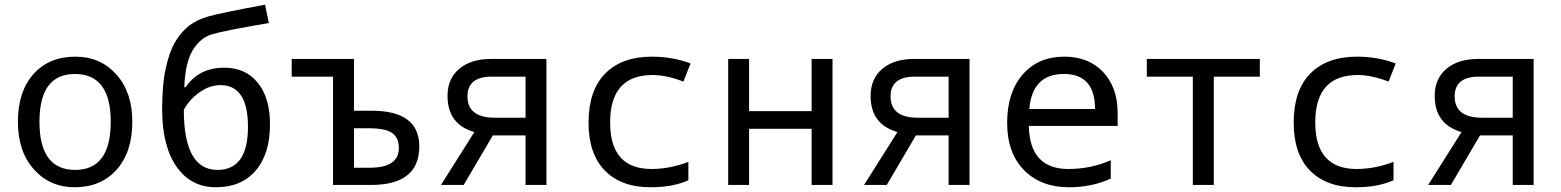

<svg xmlns="http://www.w3.org/2000/svg" viewBox="-20 -787 6641 817"><path d="M297.9 9.8Q192.4 9.8 124.3 -66.2Q56.2 -142.1 56.2 -269Q56.2 -397.5 122.3 -471.7Q188.5 -545.9 300.8 -545.9Q407.2 -545.9 475.1 -470.2Q543 -394.5 543 -269Q543 -139.6 476.1 -64.9Q409.2 9.8 297.9 9.8ZM299.8 -64Q451.2 -64 451.2 -269Q451.2 -472.2 298.8 -472.2Q147.9 -472.2 147.9 -269Q147.9 -64 299.8 -64Z M1107.9 -767.1 1124 -689Q930.2 -656.2 880.1 -640.4Q830.1 -624.5 799.1 -571.5Q768.1 -518.6 764.2 -416H770Q826.7 -499 934.1 -499Q1024.9 -499 1076.9 -434.8Q1128.9 -370.6 1128.9 -258.8Q1128.9 -131.8 1067.9 -61Q1006.8 9.8 898.9 9.8Q792 9.8 731 -78.1Q669.9 -166 669.9 -321.8Q669.9 -425.3 685.1 -495.6Q700.2 -565.9 725.6 -608.9Q751 -651.9 784.7 -677.7Q818.4 -703.6 867.7 -717.5Q917 -731.4 1107.9 -767.1ZM762.2 -319.8Q762.2 -64 905.3 -64Q1035.2 -64 1035.2 -247.1Q1035.2 -424.8 918 -424.8Q871.6 -424.8 828.4 -393.8Q785.2 -362.8 762.2 -319.8Z M1486.3 -315.9H1561Q1764.2 -315.9 1764.2 -164.1Q1764.2 0 1559.1 0H1397V-460.9H1221.2V-536.1H1486.3ZM1486.3 -241.2V-73.2H1553.2Q1677.2 -73.2 1677.2 -157.2Q1677.2 -201.2 1648.4 -221.2Q1619.6 -241.2 1551.3 -241.2Z M1953.1 0H1856.4L1998.5 -225.1Q1884.3 -257.8 1884.3 -378.9Q1884.3 -452.1 1934.1 -494.1Q1983.9 -536.1 2068.4 -536.1H2305.2V0H2216.3V-210.9H2077.1ZM2216.3 -286.1V-460.9H2072.3Q1969.2 -460.9 1969.2 -377Q1969.2 -286.1 2085.4 -286.1Z M2918.5 -517.1 2888.2 -439.9Q2814.9 -467.8 2757.3 -467.8Q2576.2 -467.8 2576.2 -266.1Q2576.2 -67.9 2752.4 -67.9Q2829.1 -67.9 2909.2 -98.1V-20Q2843.8 9.8 2748.5 9.8Q2623 9.8 2553.7 -61.3Q2484.4 -132.3 2484.4 -265.1Q2484.4 -402.3 2555.2 -474.1Q2626 -545.9 2754.4 -545.9Q2841.3 -545.9 2918.5 -517.1Z M3167.5 -536.1V-314H3433.6V-536.1H3522.5V0H3433.6V-238.8H3167.5V0H3078.6V-536.1Z M3753.4 0H3656.7L3798.8 -225.1Q3684.6 -257.8 3684.6 -378.9Q3684.6 -452.1 3734.4 -494.1Q3784.2 -536.1 3868.7 -536.1H4105.5V0H4016.6V-210.9H3877.4ZM4016.6 -286.1V-460.9H3872.6Q3769.5 -460.9 3769.5 -377Q3769.5 -286.1 3885.7 -286.1Z M4735.8 -251H4357.9Q4361.8 -67.9 4525.9 -67.9Q4621.1 -67.9 4706.5 -105V-26.9Q4625.5 9.8 4528.8 9.8Q4409.2 9.8 4337.4 -63.2Q4265.6 -136.2 4265.6 -264.2Q4265.6 -394 4331.8 -470Q4397.9 -545.9 4508.8 -545.9Q4612.3 -545.9 4674.1 -480.5Q4735.8 -415 4735.8 -306.2ZM4359.9 -323.2H4639.6Q4639.6 -472.2 4506.8 -472.2Q4372.6 -472.2 4359.9 -323.2Z M5340.8 -460.9H5145V0H5055.7V-460.9H4859.9V-536.1H5340.8Z M5918.9 -517.1 5888.7 -439.9Q5815.4 -467.8 5757.8 -467.8Q5576.7 -467.8 5576.7 -266.1Q5576.7 -67.9 5752.9 -67.9Q5829.6 -67.9 5909.7 -98.1V-20Q5844.2 9.8 5749 9.8Q5623.5 9.8 5554.2 -61.3Q5484.9 -132.3 5484.9 -265.1Q5484.9 -402.3 5555.7 -474.1Q5626.5 -545.9 5754.9 -545.9Q5841.8 -545.9 5918.9 -517.1Z M6153.8 0H6057.1L6199.2 -225.1Q6085 -257.8 6085 -378.9Q6085 -452.1 6134.8 -494.1Q6184.6 -536.1 6269 -536.1H6505.9V0H6417V-210.9H6277.8ZM6417 -286.1V-460.9H6272.9Q6169.9 -460.9 6169.9 -377Q6169.9 -286.1 6286.1 -286.1Z"/></svg>

Font: Apple Sans Adjectives
Style: Regular
Weight: 400
Monospace: yes
Foundry: Apple Sans Adjectives
Version: Version 0.01